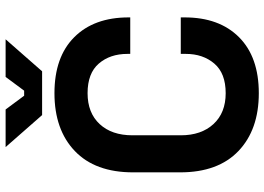

<svg xmlns="http://www.w3.org/2000/svg" viewBox="-149 -779 942 684"><g transform="rotate(-90 322.0 -437.0)"><path d="M50 -266V-434Q50 -569 126 -641.5Q202 -714 332 -714Q461 -714 531.5 -643.5Q602 -573 602 -450V-444H472V-454Q472 -516 437.5 -556Q403 -596 332 -596Q262 -596 222 -553Q182 -510 182 -436V-264Q182 -191 222 -147.5Q262 -104 332 -104Q403 -104 437.5 -144.5Q472 -185 472 -246V-264H602V-250Q602 -127 531.5 -56.5Q461 14 332 14Q202 14 126 -58.5Q50 -131 50 -266ZM254 -758 140 -888H274L323 -822H341L390 -888H524L410 -758Z"/></g></svg>

Font: Space 7353
Style: Regular
Weight: 400
Designer: Christine Claussen + Ruben Lyon  (Space 7353)
Version: Version 1.000;FEAKit 1.0